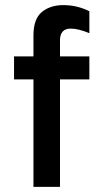

<svg xmlns="http://www.w3.org/2000/svg" viewBox="-20 -732 375 752"><path d="M215 -421V0H111V-421H35V-511H111V-593Q111 -658 144 -685Q177 -712 228 -712Q282 -712 330 -688V-602Q287 -620 257 -620Q215 -620 215 -574V-511H330V-421Z"/></svg>

Font: Overpass Light
Style: Bold
Weight: 600
Designer: Delve Withrington, Thomas Jockin
Foundry: Delve Fonts
Version: Version 3.000;DELV;Overpass